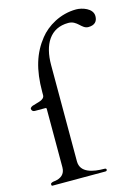

<svg xmlns="http://www.w3.org/2000/svg" viewBox="-121 -870 684 938"><g transform="rotate(-15 221.0 -401.0)"><path d="M171 -84V-571C171 -675 213 -748 305 -748C351 -748 361 -703 395 -703C427 -703 442 -719 442 -746C442 -786 388 -802 359 -802C278 -802 209 -759 172 -712C120 -647 95 -569 95 -455V-439C95 -414 57 -411 39 -404C32 -403 20 -397 20 -390C20 -381 27 -375 36 -375H89C93 -375 95 -373 95 -370V-74C95 -39 72 -23 42 -19C33 -18 20 -16 20 -8C20 -3 21 -1 24 0H292C299 0 301 -3 301 -8C301 -11 298 -14 292 -14C234 -14 171 -26 171 -84Z"/></g></svg>

Font: fbb
Style: Regular
Weight: 400
Designer: David J. Perry, Michael Sharpe
Version: Version 1.045